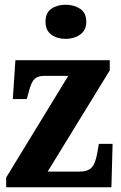

<svg xmlns="http://www.w3.org/2000/svg" viewBox="-20 -790 511 810"><path d="M6 0V-41L268 -470H167Q139 -470 125 -456Q111 -442 101 -401L93 -372H34L45 -536H443V-493L181 -66H315Q350 -66 366.5 -83Q383 -100 391 -148L397 -183H455L450 0ZM257 -626Q221 -626 196.5 -644Q172 -662 172 -698Q172 -736 196.5 -753Q221 -770 257 -770Q292 -770 318 -753Q344 -736 344 -698Q344 -662 318 -644Q292 -626 257 -626Z"/></svg>

Font: Noto Serif Tamil Condensed ExtraBold
Style: Regular
Weight: 800
Width: 3
Designer: Indian Type Foundry, Tom Grace, and the Monotype Design Team
Foundry: Monotype Imaging Inc.
Version: Version 2.004; ttfautohint (v1.8.4.7-5d5b)